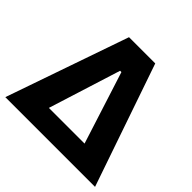

<svg xmlns="http://www.w3.org/2000/svg" viewBox="-181 -868 1035 1035"><g transform="rotate(45 337.0 -350.0)"><path d="M-5 0H679L438 -700H238ZM202 -125 332 -538H342L474 -125Z"/></g></svg>

Font: Fixel Display Bold
Style: Bold
Weight: 700
Designer: AlfaBravo + MacPaw
Foundry: Kyrylo Tkachov, Marchela Mozhyna, Serhii Makarenko, Maria Weinstein, Zakhar Kryvoshyya
Version: Version 1.211